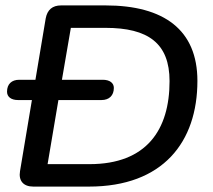

<svg xmlns="http://www.w3.org/2000/svg" viewBox="-20 -690 789 710"><path d="M103 0H309C583 0 710 -165 710 -391C710 -579 587 -670 370 -670H206C174 -670 155 -654 149 -622L111 -395H51C23 -395 6 -379 6 -351C6 -332 21 -320 47 -320H98L54 -57C48 -21 67 0 103 0ZM311 -83H156L196 -320H355C384 -320 401 -337 401 -365C401 -383 386 -395 360 -395H209L242 -587H370C528 -587 607 -530 607 -390C607 -210 522 -83 311 -83Z"/></svg>

Font: SN Pro Medium
Style: Italic
Weight: 400
Italic angle: -9°
Designer: Tobias Whetton
Foundry: Supernotes
Version: Version 1.001;Glyphs 3.2 (3249)